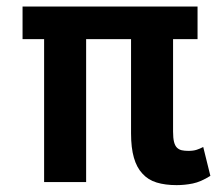

<svg xmlns="http://www.w3.org/2000/svg" viewBox="-20 -548 653 578"><path d="M574.7 -430.2V-528.3H47.9V-430.2H112.8V0H239.3V-430.2H374.5V-146.5Q374.5 -103 383.1 -73.2Q391.6 -43.5 408.7 -25.4Q425.8 -6.3 451.7 1.5Q477.5 9.3 511.7 9.3Q536.1 9.3 560.3 4.4Q584.5 -0.5 613.3 -18.6L591.8 -105.5Q582.5 -100.6 572.3 -97.2Q562 -93.8 547.4 -93.8Q535.6 -93.8 527.1 -95.7Q518.6 -97.7 512.7 -103.5Q506.8 -109.4 503.9 -120.8Q501 -132.3 501 -151.9V-430.2Z"/></svg>

Font: Roboto Mono SemiBold
Style: Regular
Weight: 600
Monospace: yes
Designer: Google
Version: Version 3.000